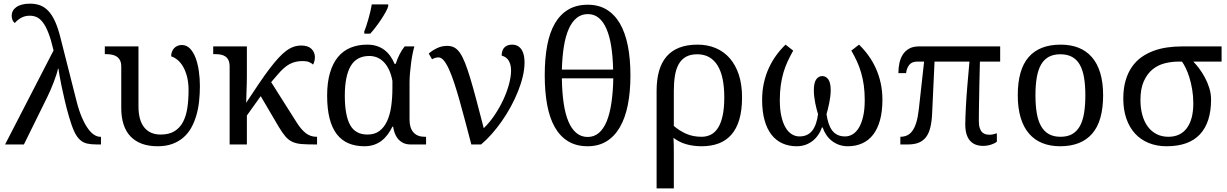

<svg xmlns="http://www.w3.org/2000/svg" viewBox="-20 -790 6712 1050"><path d="M272.9 -514.2Q259.3 -572.8 244.9 -609.6Q230.5 -646.5 214.4 -667.5Q198.2 -688.5 180.7 -696.3Q163.1 -704.1 143.1 -704.1Q115.2 -704.1 94.2 -691.7Q73.2 -679.2 61 -664.1Q52.7 -669.9 48.3 -680.7Q43.9 -691.4 43.9 -705.1Q43.9 -718.3 50 -730Q56.2 -741.7 68.6 -750.7Q81.1 -759.8 99.9 -764.9Q118.7 -770 144 -770Q174.3 -770 199 -761Q223.6 -752 243.9 -730.7Q264.2 -709.5 280.5 -674.1Q296.9 -638.7 310.1 -585.9L398.9 -235.8Q412.1 -184.1 428 -147.5Q443.8 -110.8 460.7 -87.4Q477.5 -64 494.6 -53Q511.7 -42 526.9 -42H532.2V0H508.8Q477.5 0 455.6 -5.1Q433.6 -10.3 416.5 -26.1Q399.4 -42 385.7 -71.5Q372.1 -101.1 357.9 -149.9Q344.7 -194.8 334.5 -238.8Q324.2 -282.7 316.7 -318.8Q309.1 -355 304.9 -380.4Q300.8 -405.8 299.8 -414.1H296.9Q294.9 -401.9 288.3 -381.8Q281.7 -361.8 273.4 -339.8Q265.1 -317.9 255.6 -296.1Q246.1 -274.4 237.8 -257.8L110.8 0H7.8Z M842.3 9.8Q792 9.8 754.6 -4.4Q717.3 -18.6 692.4 -45.4Q667.5 -72.3 655.3 -111.1Q643.1 -149.9 643.1 -199.2V-425.8Q643.1 -447.8 635.7 -461.2Q628.4 -474.6 616.2 -481.9Q604 -489.3 588.4 -491.7Q572.8 -494.1 556.2 -494.1H553.2V-536.1H737.3V-208Q737.3 -132.3 768.8 -93.3Q800.3 -54.2 858.4 -54.2Q904.8 -54.2 934.3 -72.5Q963.9 -90.8 981 -123.3Q998 -155.8 1004.6 -200.2Q1011.2 -244.6 1011.2 -296.9Q1011.2 -338.9 1002.7 -371.3Q994.1 -403.8 980.5 -426.8Q966.8 -449.7 949.7 -463.4Q932.6 -477.1 916 -481.9Q916 -496.6 920.7 -508.1Q925.3 -519.5 933.3 -527.6Q941.4 -535.6 951.9 -539.8Q962.4 -543.9 974.1 -543.9Q1000 -543.9 1018.8 -524.7Q1037.6 -505.4 1049.6 -473.6Q1061.5 -441.9 1067.4 -401.6Q1073.2 -361.3 1073.2 -319.8Q1073.2 -277.3 1068.8 -236.3Q1064.5 -195.3 1053.7 -158.7Q1043 -122.1 1025.9 -91.3Q1008.8 -60.5 982.9 -38.1Q957 -15.6 922.4 -2.9Q887.7 9.8 842.3 9.8Z M1235.8 -425.8Q1235.8 -447.8 1229.2 -461.2Q1222.7 -474.6 1211.4 -481.9Q1200.2 -489.3 1185.3 -491.7Q1170.4 -494.1 1153.8 -494.1H1146V-536.1H1330.1V-374Q1330.1 -360.4 1329.6 -336.2Q1329.1 -312 1328.1 -287.6Q1327.1 -259.3 1326.2 -228Q1365.2 -287.1 1396.5 -333.3Q1427.7 -379.4 1454.1 -414.1Q1480.5 -448.7 1502.7 -472.9Q1524.9 -497.1 1545.4 -512.2Q1565.9 -527.3 1585.9 -534.2Q1606 -541 1627.9 -541Q1664.6 -541 1683.3 -522.7Q1702.1 -504.4 1702.1 -477.1Q1702.1 -465.8 1699.2 -454.8Q1696.3 -443.8 1691.9 -437Q1684.6 -444.3 1671.1 -450.2Q1657.7 -456.1 1635.7 -456.1Q1615.2 -456.1 1597.7 -452.1Q1580.1 -448.2 1563.7 -439.5Q1547.4 -430.7 1531.7 -416.7Q1516.1 -402.8 1499 -382.8L1462.9 -340.8L1600.1 -124Q1625.5 -83 1651.4 -62.5Q1677.2 -42 1710.9 -42H1713.9V0H1699.7Q1656.2 0 1627.7 -2.4Q1599.1 -4.9 1578.4 -14.6Q1557.6 -24.4 1540.8 -43.9Q1523.9 -63.5 1503.9 -97.2L1405.8 -264.2L1330.1 -158.2V0H1235.8Z M2226.1 0Q2201.2 0 2184.1 -8.8Q2167 -17.6 2155.8 -31.5Q2144.5 -45.4 2138.4 -62.7Q2132.3 -80.1 2129.9 -97.2H2126Q2114.7 -74.2 2100.3 -54.7Q2085.9 -35.2 2067.4 -20.8Q2048.8 -6.3 2025.4 1.7Q2002 9.8 1972.7 9.8Q1923.3 9.8 1885.3 -6.6Q1847.2 -22.9 1821.3 -56.9Q1795.4 -90.8 1782.2 -143.1Q1769 -195.3 1769 -267.1Q1769 -339.4 1784.7 -392.1Q1800.3 -444.8 1828.9 -479Q1857.4 -513.2 1897.9 -529.5Q1938.5 -545.9 1987.8 -545.9Q2017.1 -545.9 2040.5 -538.3Q2064 -530.8 2082.3 -516.8Q2100.6 -502.9 2114.3 -483.6Q2127.9 -464.4 2137.7 -440.9H2144Q2152.3 -467.3 2165 -492.4Q2177.7 -517.6 2192.9 -536.1H2246.1Q2241.7 -521.5 2236.8 -497.8Q2231.9 -474.1 2228.3 -446.8Q2224.6 -419.4 2222.2 -391.1Q2219.7 -362.8 2219.7 -338.9V-134.8Q2219.7 -90.3 2241 -66.2Q2262.2 -42 2301.8 -42H2310.1V0ZM1989.7 -54.2Q2028.8 -54.2 2054.9 -73.7Q2081.1 -93.3 2096.9 -127.7Q2112.8 -162.1 2119.4 -208.5Q2126 -254.9 2126 -309.1V-348.1Q2119.1 -384.3 2106.7 -409.9Q2094.2 -435.5 2077.6 -451.9Q2061 -468.3 2041.3 -476.1Q2021.5 -483.9 2000 -483.9Q1930.2 -483.9 1897.9 -429Q1865.7 -374 1865.7 -266.1Q1865.7 -159.7 1894.5 -106.9Q1923.3 -54.2 1989.7 -54.2ZM1972.2 -619.1Q1978 -632.3 1984.1 -651.1Q1990.2 -669.9 1995.8 -689.9Q2001.5 -710 2006.1 -730Q2010.7 -750 2013.2 -766.1H2103V-755.9Q2100.1 -744.1 2089.4 -724.6Q2078.6 -705.1 2064.2 -683.3Q2049.8 -661.6 2033.9 -640.9Q2018.1 -620.1 2004.9 -606H1972.2Z M2848.6 -449.2Q2848.6 -413.1 2839.1 -372.6Q2829.6 -332 2812.7 -290Q2795.9 -248 2773.2 -206.3Q2750.5 -164.6 2723.9 -126.7Q2697.3 -88.9 2668.5 -56.4Q2639.6 -23.9 2610.8 0H2557.6Q2540.5 -64.5 2524.7 -124.8Q2508.8 -185.1 2493.9 -238Q2479 -291 2464.6 -334.7Q2450.2 -378.4 2436 -409.9Q2421.9 -441.4 2407.5 -458.7Q2393.1 -476.1 2377.9 -476.1Q2369.6 -476.1 2360.6 -473.6Q2351.6 -471.2 2342.8 -465.8L2324.7 -497.1Q2344.2 -514.2 2369.9 -526.6Q2395.5 -539.1 2425.8 -539.1Q2447.3 -539.1 2463.9 -530.5Q2480.5 -522 2494.9 -501.5Q2509.3 -481 2522.7 -447.3Q2536.1 -413.6 2551.3 -363.8Q2566.4 -314 2584.5 -245.8Q2602.5 -177.7 2625.5 -88.9Q2657.7 -120.1 2685.1 -160.9Q2712.4 -201.7 2732.4 -244.6Q2752.4 -287.6 2763.7 -329.6Q2774.9 -371.6 2774.9 -404.8Q2774.9 -435.5 2762.5 -457.3Q2750 -479 2723.6 -485.8Q2723.6 -516.6 2739.3 -531.2Q2754.9 -545.9 2779.8 -545.9Q2799.8 -545.9 2813.2 -537.4Q2826.7 -528.8 2834.5 -515.1Q2842.3 -501.5 2845.5 -484.1Q2848.6 -466.8 2848.6 -449.2Z M3427.7 -377.9Q3427.7 -287.6 3413.3 -215.8Q3398.9 -144 3369.6 -93.8Q3340.3 -43.5 3296.4 -16.8Q3252.4 9.8 3193.8 9.8Q3131.8 9.8 3087.4 -17.1Q3043 -43.9 3014.4 -94Q2985.8 -144 2972.4 -216.1Q2959 -288.1 2959 -378.9Q2959 -469.2 2972.4 -540.8Q2985.8 -612.3 3014.6 -661.9Q3043.5 -711.4 3088.1 -737.8Q3132.8 -764.2 3194.8 -764.2Q3253.4 -764.2 3297.1 -737.8Q3340.8 -711.4 3369.9 -661.9Q3398.9 -612.3 3413.3 -540.5Q3427.7 -468.8 3427.7 -377.9ZM3193.8 -41Q3229 -41 3254.9 -63Q3280.8 -85 3297.9 -126.5Q3314.9 -168 3323.7 -227.5Q3332.5 -287.1 3334 -361.8H3052.7Q3053.7 -287.1 3062.3 -227.5Q3070.8 -168 3088.1 -126.5Q3105.5 -85 3131.8 -63Q3158.2 -41 3193.8 -41ZM3194.8 -712.9Q3160.2 -712.9 3134.3 -692.4Q3108.4 -671.9 3090.8 -632.8Q3073.2 -593.8 3064 -537.4Q3054.7 -481 3052.7 -409.2H3333Q3331.5 -481 3322.5 -537.4Q3313.5 -593.8 3296.4 -632.8Q3279.3 -671.9 3254.2 -692.4Q3229 -712.9 3194.8 -712.9Z M4038.1 -257.8Q4038.1 -187.5 4023.2 -136.7Q4008.3 -85.9 3979.7 -53.5Q3951.2 -21 3910.2 -5.6Q3869.1 9.8 3816.9 9.8Q3772.5 9.8 3733.9 -1Q3695.3 -11.7 3663.1 -36.1Q3664.1 -22.5 3664.6 -0.2Q3665 22 3665 48.8V240.2H3570.8V-293Q3570.8 -354 3584 -401.1Q3597.2 -448.2 3624.8 -480.5Q3652.3 -512.7 3694.6 -529.3Q3736.8 -545.9 3794.9 -545.9Q3849.1 -545.9 3893.8 -527.1Q3938.5 -508.3 3970.5 -471.9Q4002.4 -435.5 4020.3 -381.8Q4038.1 -328.1 4038.1 -257.8ZM3940.9 -257.8Q3940.9 -314 3931.9 -357.7Q3922.9 -401.4 3904.5 -431.4Q3886.2 -461.4 3858.4 -477.3Q3830.6 -493.2 3793 -493.2Q3755.4 -493.2 3730.7 -479Q3706.1 -464.8 3691.4 -438.5Q3676.8 -412.1 3670.9 -375.2Q3665 -338.4 3665 -293V-101.1Q3695.8 -74.7 3732.9 -58.3Q3770 -42 3816.9 -42Q3844.2 -42 3867.2 -53.5Q3890.1 -64.9 3906.5 -90.6Q3922.9 -116.2 3931.9 -157.2Q3940.9 -198.2 3940.9 -257.8Z M4616.7 9.8Q4590.8 9.8 4568.8 2Q4546.9 -5.9 4529.3 -19.5Q4511.7 -33.2 4499 -52Q4486.3 -70.8 4479 -92.8H4474.6Q4467.3 -70.8 4454.3 -52Q4441.4 -33.2 4424.1 -19.5Q4406.7 -5.9 4384.8 2Q4362.8 9.8 4336.9 9.8Q4293.5 9.8 4258.5 -6.1Q4223.6 -22 4199 -53.5Q4174.3 -85 4161.1 -132.8Q4147.9 -180.7 4147.9 -244.1Q4147.9 -293.5 4157.5 -336.4Q4167 -379.4 4184.1 -417Q4201.2 -454.6 4224.6 -486.8Q4248 -519 4275.9 -545.9L4317.9 -513.2Q4301.3 -483.9 4287.6 -454.6Q4273.9 -425.3 4264.4 -392.8Q4254.9 -360.4 4249.8 -323.5Q4244.6 -286.6 4244.6 -242.2Q4244.6 -190.9 4253.2 -153.6Q4261.7 -116.2 4276.4 -91.8Q4291 -67.4 4310.5 -55.7Q4330.1 -43.9 4351.6 -43.9Q4376 -43.9 4393.6 -52.5Q4411.1 -61 4423.1 -77.1Q4435.1 -93.3 4442.6 -115.7Q4450.2 -138.2 4453.6 -166Q4450.2 -177.7 4446 -192.9Q4441.9 -208 4438.5 -225.3Q4435.1 -242.7 4432.9 -260.7Q4430.7 -278.8 4430.7 -295.9Q4430.7 -337.9 4443.8 -356Q4457 -374 4476.6 -374Q4496.6 -374 4509.8 -356Q4522.9 -337.9 4522.9 -295.9Q4522.9 -278.8 4520.5 -260.7Q4518.1 -242.7 4514.6 -225.3Q4511.2 -208 4507.3 -192.9Q4503.4 -177.7 4500 -166Q4503.9 -138.2 4511.2 -115.7Q4518.6 -93.3 4530.5 -77.1Q4542.5 -61 4560.1 -52.5Q4577.6 -43.9 4601.6 -43.9Q4623.5 -43.9 4643.1 -55.7Q4662.6 -67.4 4677.2 -91.8Q4691.9 -116.2 4700.4 -153.6Q4709 -190.9 4709 -242.2Q4709 -286.6 4703.9 -323.5Q4698.7 -360.4 4689.2 -392.8Q4679.7 -425.3 4666.3 -454.6Q4652.8 -483.9 4635.7 -513.2L4677.7 -545.9Q4705.6 -519 4729 -486.8Q4752.4 -454.6 4769.5 -417Q4786.6 -379.4 4796.1 -336.4Q4805.7 -293.5 4805.7 -244.1Q4805.7 -180.7 4792.5 -132.8Q4779.3 -85 4754.9 -53.5Q4730.5 -22 4695.3 -6.1Q4660.2 9.8 4616.7 9.8Z M5449.7 -453.1H5338.9Q5337.4 -388.2 5335.9 -327.6Q5335.4 -301.8 5335 -274.4Q5334.5 -247.1 5334 -220.9Q5333.5 -194.8 5333.3 -171.4Q5333 -147.9 5333 -129.9Q5333 -104.5 5338.1 -89.4Q5343.3 -74.2 5351.8 -66.2Q5360.4 -58.1 5370.8 -55.7Q5381.3 -53.2 5391.6 -53.2Q5402.8 -53.2 5412.4 -55.7Q5421.9 -58.1 5431.6 -61V-15.1Q5419.9 -5.4 5399.2 1.2Q5378.4 7.8 5356 7.8Q5334 7.8 5315.9 1Q5297.9 -5.9 5285.2 -20Q5272.5 -34.2 5265.6 -56.6Q5258.8 -79.1 5258.8 -110.8Q5258.8 -128.9 5259.8 -153.6Q5260.7 -178.2 5262.2 -205.8Q5263.7 -233.4 5265.6 -262.5Q5267.6 -291.5 5270 -318.8Q5275.4 -383.3 5281.7 -453.1H5090.8L5077.6 -169.9Q5075.7 -126.5 5068.1 -94.5Q5060.5 -62.5 5045.2 -41.5Q5029.8 -20.5 5005.4 -10.3Q4981 0 4945.8 0H4903.8V-42Q4923.3 -42 4939.7 -49.1Q4956.1 -56.2 4969 -73.5Q4981.9 -90.8 4991 -120.1Q5000 -149.4 5004.9 -193.8L5033.7 -453.1H4995.6Q4966.8 -453.1 4952.6 -435.3Q4938.5 -417.5 4935.1 -390.1H4893.1Q4893.1 -419.9 4898.9 -446.3Q4904.8 -472.7 4918 -492.7Q4931.2 -512.7 4952.4 -524.4Q4973.6 -536.1 5003.9 -536.1H5449.7Z M6012.7 -269Q6012.7 -127.9 5952.9 -59.1Q5893.1 9.8 5777.8 9.8Q5723.6 9.8 5680.7 -7.3Q5637.7 -24.4 5607.7 -59.1Q5577.6 -93.8 5561.8 -146.2Q5545.9 -198.7 5545.9 -269Q5545.9 -409.2 5605.2 -477.5Q5664.6 -545.9 5780.8 -545.9Q5835 -545.9 5877.9 -529.1Q5920.9 -512.2 5950.9 -477.8Q5981 -443.4 5996.8 -391.4Q6012.7 -339.4 6012.7 -269ZM5642.6 -269Q5642.6 -213.4 5649.9 -170.9Q5657.2 -128.4 5673.6 -99.9Q5689.9 -71.3 5716.1 -56.6Q5742.2 -42 5779.8 -42Q5817.4 -42 5843.3 -56.6Q5869.1 -71.3 5885.3 -99.9Q5901.4 -128.4 5908.4 -170.9Q5915.5 -213.4 5915.5 -269Q5915.5 -324.7 5908.2 -366.7Q5900.9 -408.7 5884.8 -436.8Q5868.7 -464.8 5842.5 -479Q5816.4 -493.2 5778.8 -493.2Q5741.2 -493.2 5715.3 -479Q5689.5 -464.8 5673.3 -436.8Q5657.2 -408.7 5649.9 -366.7Q5642.6 -324.7 5642.6 -269Z M6603 -245.1Q6603 -120.6 6542.2 -55.4Q6481.4 9.8 6359.9 9.8Q6305.7 9.8 6262 -8.1Q6218.3 -25.9 6187.5 -59.3Q6156.7 -92.8 6139.9 -141.1Q6123 -189.5 6123 -250Q6123 -306.6 6135.7 -349.9Q6148.4 -393.1 6170.7 -424.8Q6192.9 -456.5 6223.1 -477.8Q6253.4 -499 6288.6 -512Q6323.7 -524.9 6362.8 -530.5Q6401.9 -536.1 6440.9 -536.1H6660.6V-453.1H6505.9Q6519.5 -439.5 6536.4 -417.5Q6553.2 -395.5 6568.1 -368.4Q6583 -341.3 6593 -309.8Q6603 -278.3 6603 -245.1ZM6216.8 -242.2Q6216.8 -198.2 6227.1 -161.4Q6237.3 -124.5 6256.6 -98.1Q6275.9 -71.8 6304.4 -56.9Q6333 -42 6369.6 -42Q6435.1 -42 6470.5 -89.4Q6505.9 -136.7 6505.9 -225.1Q6505.9 -264.6 6499.8 -300.5Q6493.7 -336.4 6484.4 -366.5Q6475.1 -396.5 6464.1 -418.7Q6453.1 -440.9 6443.8 -453.1H6423.8Q6386.2 -453.1 6349.1 -443.6Q6312 -434.1 6282.7 -410.2Q6253.4 -386.2 6235.1 -345.5Q6216.8 -304.7 6216.8 -242.2Z"/></svg>

Font: Droid-TTFautohint Serif
Style: Regular
Weight: 400
Foundry: Ascender Corporation
Version: Version 1.00; ttfautohint (v1.00rc1.4-1a1c-dirty) -l 8 -r 50